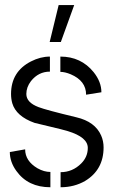

<svg xmlns="http://www.w3.org/2000/svg" viewBox="-20 -748 456 772"><path d="M179.7 -579.1 215.8 -727.5H278.3L224.6 -579.1ZM19.5 -136.7 81.1 -147.5Q81.1 -100.6 130.9 -71.3Q157.2 -56.6 182.6 -56.6V4.9Q92.8 4.9 45.9 -60.5Q19.5 -96.7 19.5 -136.7ZM24.4 -370.1Q24.4 -460 104.5 -501Q142.6 -520.5 180.7 -520.5V-460Q134.8 -460 104.5 -421.9Q85.9 -397.5 85.9 -370.1Q85.9 -335.9 134.8 -317.4Q165 -305.7 287.1 -276.4Q362.3 -258.8 386.7 -203.1Q396.5 -180.7 396.5 -155.3Q396.5 -65.4 322.3 -20.5Q278.3 4.9 223.6 4.9V-55.7Q271.5 -55.7 306.6 -90.8Q333 -117.2 333 -153.3Q333 -196.3 252.9 -220.7Q230.5 -227.5 179.7 -239.3Q138.7 -249 119.1 -253.9Q44.9 -280.3 29.3 -333Q24.4 -350.6 24.4 -370.1ZM222.7 -459V-520.5Q305.7 -520.5 356.4 -458Q387.7 -418.9 387.7 -377L326.2 -367.2Q326.2 -422.9 264.6 -449.2Q241.2 -459 222.7 -459Z"/></svg>

Font: Post No Bills Jaffna Medium
Style: Regular
Weight: 500
Designer: Kosala Senevirathne, Siva Puranthara, Lasantha Premarathna, Tharique Azeez
Foundry: Mooniak
Version: Version 1.220 ; ttfautohint (v1.6)